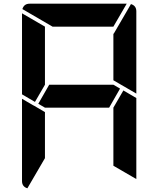

<svg xmlns="http://www.w3.org/2000/svg" viewBox="-20 -1020 856 1038"><path d="M629 -541 570 -438H223L187 -459L246 -562H593ZM169 -469 99 -510V-948L223 -876V-562ZM647 -531 717 -490V-52L593 -124V-438ZM688 -998Q717 -989 717 -959V-514L593 -586V-838H595ZM223 -165 128 -2Q99 -11 99 -41V-486L159 -451L165 -448L223 -414ZM264 -876 101 -971Q110 -1000 140 -1000H665L593 -876Z"/></svg>

Font: DSEG7 Modern
Style: Bold
Weight: 700
Designer: Keshikan(Twitter:@keshinomi_88pro)
Version: Version 0.46